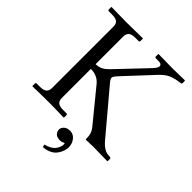

<svg xmlns="http://www.w3.org/2000/svg" viewBox="-237 -774 1111 1111"><g transform="rotate(45 318.5 -219.0)"><path d="M355.5 29.3Q382.8 29.3 400.1 51.5Q417.5 73.7 417.5 102.1Q417.5 111.3 415 122.8Q412.6 134.3 405.5 149.2Q398.4 164.1 387.2 176.3Q376 188.5 355.7 197.5Q335.4 206.5 310.1 207.5L306.2 190.9Q327.6 186.5 343.5 177.2Q359.4 168 366.9 158.4Q374.5 148.9 379.2 137.5Q383.8 126 384.5 120.6Q385.3 115.2 385.3 111.8Q385.3 106.4 383.8 102.1Q366.2 110.8 354.5 110.8Q327.1 110.8 315.7 98.1Q304.2 85.4 304.2 69.3Q304.2 55.2 317.6 42.2Q331.1 29.3 355.5 29.3ZM187 -308.6V-71.3Q187 -47.9 199.7 -37.4Q212.4 -26.9 241.7 -26.9H268.1Q276.4 -26.9 276.4 -18.6V0L274.4 2Q257.3 1.5 232.9 1Q208.5 0.5 189 0.2Q169.4 0 147.5 0Q125.5 0 105.7 0.2Q85.9 0.5 61.5 1Q37.1 1.5 19.5 2L17.6 0V-18.6Q17.6 -26.9 25.4 -26.9H51.8Q81.1 -26.9 93.8 -38.1Q106.4 -49.3 106.4 -71.3V-573.7Q106.4 -597.2 93.8 -607.4Q81.1 -617.7 51.8 -617.7H25.4Q17.1 -617.7 17.1 -626V-644.5L19 -646.5L146.5 -644.5L273.9 -646.5L275.9 -644.5V-626Q275.9 -617.7 268.1 -617.7H241.7Q211.9 -617.7 199.5 -606.7Q187 -595.7 187 -573.7V-347.2Q213.4 -348.1 231.2 -357.7Q249 -367.2 267.1 -386.2L434.6 -562.5Q458 -587.4 458 -599.6Q458 -617.7 431.2 -617.7H410.2Q401.9 -617.7 401.9 -626V-644.5L403.8 -646.5Q480.5 -644.5 519.5 -644.5L616.2 -646.5L620.6 -644.5V-626Q620.6 -618.7 610.4 -617.7Q572.3 -613.3 544.2 -602.1Q516.1 -590.8 485.4 -558.1L344.7 -407.2Q320.8 -381.8 314.2 -372.8Q307.6 -363.8 307.6 -357.9Q307.6 -347.7 319.8 -332.5L538.6 -72.8Q577.1 -26.9 616.7 -26.9H623.5Q627 -26.9 630.1 -24.7Q633.3 -22.5 633.3 -18.6V0L629.9 2Q555.2 0 516.1 0L456.1 2L454.1 0V-6.3Q454.1 -47.9 433.6 -72.8L271.5 -271Q240.7 -308.6 187 -308.6Z"/></g></svg>

Font: Libertinage
Style: l
Weight: 400
Designer: OSP
Foundry: OSP
Version: Version 1.0; 2008; OFL relea